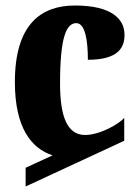

<svg xmlns="http://www.w3.org/2000/svg" viewBox="-20 -570 501 697"><path d="M73 107 431 -59V-142C412 -120 343 -80 289 -80C223 -80 198 -149 198 -267C198 -436 221 -486 257 -486C289 -486 299 -424 299 -353C415 -353 432 -402 432 -444C432 -499 388 -550 252 -550C130 -550 34 -483 34 -272C34 -106 94 -31 171 -6L73 39Z"/></svg>

Font: Noto Serif Georgian ExtraCondensed Black
Style: Regular
Weight: 900
Width: 2
Designer: Monotype Design Team, Akaki Razmadze
Foundry: Google LLC
Version: Version 2.003